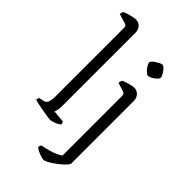

<svg xmlns="http://www.w3.org/2000/svg" viewBox="-299 -883 1166 1166"><g transform="rotate(45 284.5 -300.0)"><path d="M188 0Q181 0 162 -3Q143 -6 119.5 -10Q96 -14 75 -18.5Q54 -23 43 -27Q43 -35 46 -41Q49 -47 51 -48L78 -53Q95 -55 103.5 -71.5Q112 -88 112 -126V-713Q112 -721 108.5 -727Q105 -733 94 -736L34 -754Q35 -763 37.5 -769.5Q40 -776 42 -779Q52 -783 68.5 -788Q85 -793 102 -796.5Q119 -800 127 -800Q152 -800 167 -783Q182 -766 182 -740V-110Q182 -89 178.5 -74.5Q175 -60 172 -55L251 -48Q253 -45 255 -40Q257 -35 257 -28Q251 -22 238.5 -15.5Q226 -9 211.5 -4.5Q197 0 188 0ZM332 200Q323 200 307.5 195Q292 190 277 182.5Q262 175 255 168Q255 161 257.5 155.5Q260 150 262 147Q291 142 316 135Q341 128 361.5 119Q382 110 396 100V-413Q396 -422 392 -427.5Q388 -433 378 -436L324 -453Q325 -463 327.5 -469.5Q330 -476 332 -479Q343 -483 358 -488Q373 -493 388.5 -496.5Q404 -500 412 -500Q437 -500 452.5 -482.5Q468 -465 468 -440V96Q468 103 457 115.5Q446 128 429 142.5Q412 157 393 170Q374 183 358 191.5Q342 200 332 200ZM420 -609Q414 -609 405 -616.5Q396 -624 387.5 -634.5Q379 -645 373.5 -655.5Q368 -666 368 -672Q368 -678 375.5 -686Q383 -694 394.5 -701.5Q406 -709 417.5 -714.5Q429 -720 435 -720Q442 -720 450.5 -712.5Q459 -705 466.5 -694Q474 -683 479 -672.5Q484 -662 484 -655Q484 -650 477 -642Q470 -634 459.5 -626.5Q449 -619 438 -614Q427 -609 420 -609Z"/></g></svg>

Font: Texturina 12pt ExtraLight
Style: Regular
Weight: 250
Designer: Guillermo Torres Carreño
Foundry: Omnibus-Type
Version: Version 1.002